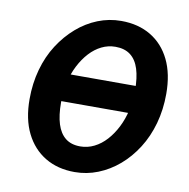

<svg xmlns="http://www.w3.org/2000/svg" viewBox="-77 -739 814 827"><g transform="rotate(10 330.0 -326.0)"><path d="M302 12Q228 12 173 -21Q118 -54 87.5 -115.5Q57 -177 57 -264Q57 -333 74 -394Q91 -455 122.5 -504Q154 -553 195.5 -589Q237 -625 286 -644.5Q335 -664 388 -664Q463 -664 518 -631Q573 -598 603 -536.5Q633 -475 633 -388Q633 -319 616 -258Q599 -197 567.5 -147.5Q536 -98 494.5 -62.5Q453 -27 404 -7.5Q355 12 302 12ZM307 -101Q339 -101 368 -115.5Q397 -130 420.5 -156Q444 -182 461.5 -216.5Q479 -251 488.5 -292.5Q498 -334 498 -379Q498 -435 486 -473Q474 -511 448.5 -530.5Q423 -550 383 -550Q351 -550 322.5 -536Q294 -522 270.5 -496.5Q247 -471 229 -436Q211 -401 202 -359.5Q193 -318 193 -273Q193 -217 205 -179Q217 -141 242 -121Q267 -101 307 -101ZM148 -279 172 -399H563L539 -279Z"/></g></svg>

Font: Source Sans 3
Style: Bold Italic
Weight: 700
Italic angle: -11°
Designer: Paul D. Hunt
Foundry: Adobe
Version: Version 3.052;hotconv 1.1.0;makeotfexe 2.6.0